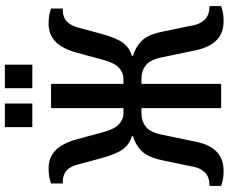

<svg xmlns="http://www.w3.org/2000/svg" viewBox="-95 -835 940 790"><g transform="rotate(-90 375.0 -440.0)"><path d="M68 10Q40 10 22.5 5Q5 0 5 0V-48Q42 -48 60 -66.5Q78 -85 83 -110L110 -240Q123 -302 149 -327.5Q175 -353 210 -363V-367Q177 -377 157 -403Q137 -429 120 -490L93 -590Q86 -619 69 -635.5Q52 -652 15 -652V-700Q15 -700 32.5 -705Q50 -710 78 -710Q124 -710 153 -680Q182 -650 198 -590L225 -490Q238 -439 259 -420.5Q280 -402 303 -402H325V-700H425V-402H447Q470 -402 491 -420.5Q512 -439 525 -490L552 -590Q568 -650 597 -680Q626 -710 672 -710Q700 -710 717.5 -705Q735 -700 735 -700V-652Q699 -652 682 -635.5Q665 -619 657 -590L630 -490Q613 -429 593 -403Q573 -377 540 -367V-363Q575 -353 601.5 -327.5Q628 -302 640 -240L667 -110Q672 -85 690.5 -66.5Q709 -48 745 -48V0Q745 0 727.5 5Q710 10 682 10Q633 10 603.5 -20Q574 -50 562 -110L535 -240Q525 -292 501.5 -310Q478 -328 447 -328H425V0H325V-328H303Q272 -328 248.5 -310Q225 -292 215 -240L188 -110Q177 -50 147 -20Q117 10 68 10ZM407 -777V-890H504V-777ZM247 -777V-890H344V-777Z"/></g></svg>

Font: Cuprum Medium
Style: Regular
Weight: 500
Designer: Jovanny Lemonad
Foundry: Jovanny Lemonad
Version: Version 3.000